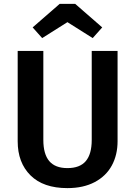

<svg xmlns="http://www.w3.org/2000/svg" viewBox="-20 -953 696 988"><path d="M585 -226Q585 -156 555.5 -101.5Q526 -47 467.5 -16Q409 15 327 15Q203 15 137 -50.5Q71 -116 71 -226V-691H203V-233Q203 -160 233.5 -124Q264 -88 327 -88Q391 -88 421.5 -124Q452 -160 452 -233V-691H585ZM148 -812 287 -933H367L506 -812L457 -757L327 -839L197 -757Z"/></svg>

Font: Fira Sans Medium
Style: Regular
Weight: 500
Designer: bBox Type GmbH & Carrois Corporate GbR & Edenspiekermann AG
Foundry: bBox Type GmbH & Carrois Corporate GbR & Edenspiekermann AG
Version: Version 4.301